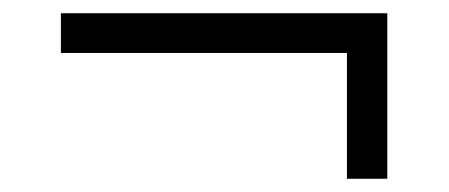

<svg xmlns="http://www.w3.org/2000/svg" viewBox="-20 -359 678 290"><path d="M504 -279H72V-339H565V-89H504Z"/></svg>

Font: Rosario Light
Style: Regular
Weight: 300
Designer: Hector Gatti
Foundry: Omnibus Type
Version: Version 1.101; ttfautohint (v1.8.1.43-b0c9)